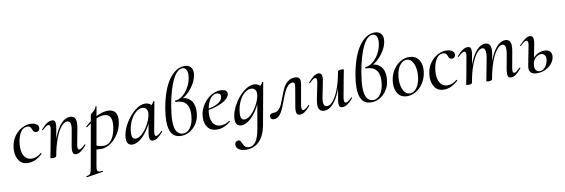

<svg xmlns="http://www.w3.org/2000/svg" viewBox="-65 -1259 6096 2073"><g transform="rotate(-10 2983.0 -222.0)"><path d="M27 -144Q27 -174 33 -202Q44 -261 78.5 -306Q113 -351 159 -375Q205 -399 250 -399Q286 -399 312.5 -384Q339 -369 339 -343Q339 -324 329 -312.5Q319 -301 300 -301Q269 -301 260 -338Q248 -375 212 -375Q170 -375 142.5 -336Q115 -297 104 -234Q98 -201 98 -170Q98 -106 125 -66Q152 -26 206 -26Q255 -26 306 -67L308 -68Q311 -68 313.5 -64Q316 -60 314 -58Q237 13 158 13Q92 13 59.5 -32Q27 -77 27 -144Z M645 -40Q645 -57 650 -89L679 -248Q685 -278 685 -300Q685 -355 646 -355Q614 -355 580 -314Q546 -273 516 -194.5Q486 -116 467 -9L453 -10Q473 -126 508 -214Q543 -302 588.5 -350.5Q634 -399 684 -399Q717 -399 733.5 -380Q750 -361 750 -322Q750 -299 744 -267L711 -89Q708 -74 708 -64Q708 -34 727 -34Q744 -34 789 -77Q791 -79 792 -79Q795 -79 797 -75.5Q799 -72 797 -69Q763 -29 736 -10Q709 9 683 9Q663 9 654 -2.5Q645 -14 645 -40ZM401 1 405 -19Q414 -62 416 -74L457 -297Q460 -312 460 -322Q460 -353 441 -353Q430 -353 413 -341.5Q396 -330 375 -309Q374 -308 372 -308Q369 -308 367 -311.5Q365 -315 367 -317Q401 -357 430 -376Q459 -395 486 -395Q506 -395 515 -383.5Q524 -372 524 -347Q524 -332 519 -302L467 -9Q465 -1 455 3.5Q445 8 428 8Q401 8 401 1Z M752 263Q774 259 784 252.5Q794 246 799.5 231.5Q805 217 811 185L913 -386Q913 -388 930 -400.5Q947 -413 960 -428Q973 -443 977 -461Q977 -464 982 -464Q984 -464 986.5 -462.5Q989 -461 988 -459L875 178Q872 195 872 206Q872 223 880 230.5Q888 238 905 238Q911 238 929 236Q933 235 934.5 240.5Q936 246 932 247L754 275Q750 276 749 270Q748 264 752 263ZM871 -8 881 -63Q904 -47 930 -37.5Q956 -28 990 -28Q1049 -28 1083.5 -80Q1118 -132 1129 -220Q1131 -244 1131 -255Q1131 -353 1049 -353Q1006 -353 960 -330Q914 -307 849 -257L847 -256Q844 -256 841.5 -260.5Q839 -265 842 -267Q988 -393 1099 -393Q1148 -393 1173.5 -366.5Q1199 -340 1199 -289Q1199 -273 1196 -253Q1187 -186 1150.5 -127.5Q1114 -69 1063 -34Q1012 1 959 1Q914 1 871 -8Z M1238 -62Q1238 -71 1240 -91Q1250 -160 1293.5 -232.5Q1337 -305 1396 -352Q1455 -399 1507 -399Q1539 -399 1564.5 -381Q1590 -363 1593 -328L1545 -357Q1559 -359 1576.5 -373.5Q1594 -388 1601 -407Q1603 -409 1605 -409Q1608 -409 1611 -407.5Q1614 -406 1613 -405L1555 -89Q1552 -73 1552 -62Q1552 -34 1568 -34Q1590 -34 1631 -77Q1632 -78 1634 -78Q1637 -78 1639 -74.5Q1641 -71 1639 -69Q1606 -30 1579 -10.5Q1552 9 1527 9Q1507 9 1497.5 -3Q1488 -15 1488 -41Q1488 -57 1493 -89L1517 -229L1536 -246Q1508 -169 1468.5 -110.5Q1429 -52 1385 -19.5Q1341 13 1301 13Q1271 13 1254.5 -5.5Q1238 -24 1238 -62ZM1524 -270Q1527 -284 1527 -296Q1527 -324 1512 -341.5Q1497 -359 1470 -359Q1437 -359 1403 -331.5Q1369 -304 1343 -255Q1317 -206 1308 -147Q1304 -115 1304 -105Q1304 -44 1346 -44Q1380 -44 1417.5 -79Q1455 -114 1484.5 -167Q1514 -220 1524 -270Z M2043 -230Q2043 -202 2037 -169Q2029 -124 2001.5 -82.5Q1974 -41 1930.5 -14.5Q1887 12 1834 12Q1702 12 1702 -172Q1702 -233 1715 -308Q1751 -513 1827 -619Q1903 -725 2000 -725Q2039 -725 2062.5 -701.5Q2086 -678 2086 -636Q2086 -621 2083 -606Q2072 -552 2039 -501Q2006 -450 1961.5 -413.5Q1917 -377 1873 -365L1906 -387Q1967 -387 2005 -346.5Q2043 -306 2043 -230ZM1974 -143Q1981 -189 1981 -213Q1981 -359 1838 -359Q1836 -359 1834.5 -361.5Q1833 -364 1833 -366Q1833 -370 1834 -372.5Q1835 -375 1837 -375Q1875 -375 1913.5 -404.5Q1952 -434 1981 -482Q2010 -530 2020 -582Q2025 -610 2025 -627Q2025 -665 2010.5 -685Q1996 -705 1973 -705Q1913 -705 1863.5 -604Q1814 -503 1783 -326Q1766 -226 1766 -163Q1766 -9 1861 -9Q1903 -9 1933.5 -48Q1964 -87 1974 -143Z M2097 -135Q2097 -157 2102 -185Q2112 -237 2145.5 -286.5Q2179 -336 2229 -367.5Q2279 -399 2335 -399Q2373 -399 2392 -384.5Q2411 -370 2407 -345Q2402 -313 2363.5 -284Q2325 -255 2266 -235Q2207 -215 2142 -208L2144 -221Q2230 -233 2280.5 -262Q2331 -291 2331 -338Q2331 -354 2318.5 -363Q2306 -372 2288 -372Q2245 -372 2215.5 -328.5Q2186 -285 2175 -218Q2169 -188 2169 -160Q2169 -99 2196 -62Q2223 -25 2273 -25Q2329 -25 2371 -58H2372Q2375 -58 2377.5 -55Q2380 -52 2378 -49Q2307 12 2229 12Q2163 12 2130 -29Q2097 -70 2097 -135Z M2392 212Q2392 190 2403.5 179Q2415 168 2431 168Q2446 168 2453 176.5Q2460 185 2468 205Q2479 231 2492.5 245Q2506 259 2538 259Q2577 259 2607.5 220Q2638 181 2657 77L2710 -229L2729 -246Q2701 -169 2661.5 -110.5Q2622 -52 2578 -19.5Q2534 13 2494 13Q2464 13 2447.5 -5.5Q2431 -24 2431 -62Q2431 -71 2433 -91Q2443 -160 2486.5 -232.5Q2530 -305 2589 -352Q2648 -399 2700 -399Q2732 -399 2757.5 -381Q2783 -363 2786 -328L2738 -357Q2752 -359 2769.5 -373.5Q2787 -388 2794 -407Q2796 -409 2798 -409Q2801 -409 2804 -407.5Q2807 -406 2806 -405L2723 53Q2703 163 2646 222Q2589 281 2501 281Q2453 281 2422.5 261.5Q2392 242 2392 212ZM2717 -270Q2720 -284 2720 -296Q2720 -325 2705 -342Q2690 -359 2662 -359Q2628 -359 2594 -331.5Q2560 -304 2535 -255.5Q2510 -207 2501 -147Q2497 -115 2497 -105Q2497 -44 2539 -44Q2573 -44 2610.5 -79Q2648 -114 2677.5 -167Q2707 -220 2717 -270Z M2814 -24Q2814 -61 2864 -61Q2893 -61 2914 -80.5Q2935 -100 2948.5 -129.5Q2962 -159 2980 -208Q3003 -270 3021.5 -307Q3040 -344 3072 -370Q3104 -396 3152 -396Q3179 -396 3193 -383Q3207 -370 3207 -340Q3207 -327 3204 -310L3165 -89Q3163 -69 3163 -64Q3163 -34 3181 -34Q3202 -34 3244 -76Q3245 -77 3247 -77Q3250 -77 3252 -73.5Q3254 -70 3252 -68Q3219 -29 3191.5 -10Q3164 9 3137 9Q3097 9 3097 -42Q3097 -59 3102 -89L3137 -293Q3139 -303 3139 -317Q3139 -347 3118 -347Q3088 -347 3065 -323Q3042 -299 3025.5 -264Q3009 -229 2988 -171Q2966 -112 2949.5 -76Q2933 -40 2909 -15.5Q2885 9 2853 9Q2835 9 2824.5 0.5Q2814 -8 2814 -24Z M3338 -64Q3338 -88 3344 -119L3380 -297Q3383 -312 3383 -323Q3383 -352 3365 -352Q3346 -352 3303 -309Q3301 -307 3299 -307Q3296 -307 3294 -310.5Q3292 -314 3295 -317Q3330 -357 3356 -376Q3382 -395 3408 -395Q3447 -395 3447 -346Q3447 -327 3441 -297L3409 -138Q3403 -108 3403 -86Q3403 -31 3443 -31Q3475 -31 3509 -72Q3543 -113 3572.5 -191.5Q3602 -270 3621 -377L3635 -376Q3615 -260 3580 -172Q3545 -84 3499.5 -35.5Q3454 13 3404 13Q3338 13 3338 -64ZM3565 -38Q3565 -54 3570 -84L3621 -377Q3623 -385 3633 -389.5Q3643 -394 3661 -394Q3687 -394 3687 -387L3683 -367Q3674 -324 3672 -312L3631 -89Q3629 -80 3629 -64Q3629 -33 3647 -33Q3659 -33 3676 -44.5Q3693 -56 3713 -77Q3714 -78 3716 -78Q3719 -78 3721 -74.5Q3723 -71 3721 -69Q3686 -28 3658 -9.5Q3630 9 3603 9Q3583 9 3574 -2Q3565 -13 3565 -38Z M4128 -230Q4128 -202 4122 -169Q4114 -124 4086.5 -82.5Q4059 -41 4015.5 -14.5Q3972 12 3919 12Q3787 12 3787 -172Q3787 -233 3800 -308Q3836 -513 3912 -619Q3988 -725 4085 -725Q4124 -725 4147.5 -701.5Q4171 -678 4171 -636Q4171 -621 4168 -606Q4157 -552 4124 -501Q4091 -450 4046.5 -413.5Q4002 -377 3958 -365L3991 -387Q4052 -387 4090 -346.5Q4128 -306 4128 -230ZM4059 -143Q4066 -189 4066 -213Q4066 -359 3923 -359Q3921 -359 3919.5 -361.5Q3918 -364 3918 -366Q3918 -370 3919 -372.5Q3920 -375 3922 -375Q3960 -375 3998.5 -404.5Q4037 -434 4066 -482Q4095 -530 4105 -582Q4110 -610 4110 -627Q4110 -665 4095.5 -685Q4081 -705 4058 -705Q3998 -705 3948.5 -604Q3899 -503 3868 -326Q3851 -226 3851 -163Q3851 -9 3946 -9Q3988 -9 4018.5 -48Q4049 -87 4059 -143Z M4183 -139Q4183 -161 4188 -193Q4199 -252 4230.5 -299Q4262 -346 4307 -372.5Q4352 -399 4402 -399Q4466 -399 4500.5 -357.5Q4535 -316 4535 -248Q4535 -222 4529 -193Q4516 -130 4482.5 -83Q4449 -36 4404 -11Q4359 14 4312 14Q4250 14 4216.5 -28.5Q4183 -71 4183 -139ZM4459 -149Q4465 -181 4465 -214Q4465 -281 4440.5 -328Q4416 -375 4371 -375Q4333 -375 4301.5 -338Q4270 -301 4258 -236Q4252 -205 4252 -172Q4252 -104 4277 -57.5Q4302 -11 4347 -11Q4386 -11 4416.5 -48Q4447 -85 4459 -149Z M4585 -144Q4585 -174 4591 -202Q4602 -261 4636.5 -306Q4671 -351 4717 -375Q4763 -399 4808 -399Q4844 -399 4870.5 -384Q4897 -369 4897 -343Q4897 -324 4887 -312.5Q4877 -301 4858 -301Q4827 -301 4818 -338Q4806 -375 4770 -375Q4728 -375 4700.5 -336Q4673 -297 4662 -234Q4656 -201 4656 -170Q4656 -106 4683 -66Q4710 -26 4764 -26Q4813 -26 4864 -67L4866 -68Q4869 -68 4871.5 -64Q4874 -60 4872 -58Q4795 13 4716 13Q4650 13 4617.5 -32Q4585 -77 4585 -144Z M5414 -40Q5414 -57 5419 -89L5448 -248Q5453 -281 5453 -300Q5453 -355 5418 -355Q5388 -355 5355 -314.5Q5322 -274 5293 -195.5Q5264 -117 5245 -9L5231 -10Q5251 -127 5285.5 -215Q5320 -303 5364 -351Q5408 -399 5456 -399Q5518 -399 5518 -323Q5518 -299 5512 -267L5480 -89Q5477 -74 5477 -63Q5477 -34 5495 -34Q5505 -34 5520 -45Q5535 -56 5557 -77Q5559 -79 5561 -79Q5564 -79 5566 -75.5Q5568 -72 5565 -69Q5531 -29 5504.5 -10Q5478 9 5452 9Q5432 9 5423 -2.5Q5414 -14 5414 -40ZM4959 1 4964 -22 4974 -71 5015 -297Q5018 -312 5018 -322Q5018 -353 4999 -353Q4988 -353 4971 -341.5Q4954 -330 4933 -309Q4932 -308 4930 -308Q4927 -308 4925 -311.5Q4923 -315 4925 -317Q4959 -357 4988 -376Q5017 -395 5044 -395Q5064 -395 5073 -383.5Q5082 -372 5082 -347Q5082 -332 5077 -302L5025 -9Q5020 8 4985 8Q4959 8 4959 1ZM5180 1Q5181 -5 5186.5 -30Q5192 -55 5195 -74L5228 -249Q5232 -273 5232 -297Q5232 -355 5197 -355Q5167 -355 5134 -313.5Q5101 -272 5072 -193.5Q5043 -115 5025 -9L5010 -10Q5030 -126 5064.5 -214Q5099 -302 5143.5 -350.5Q5188 -399 5236 -399Q5298 -399 5298 -322Q5298 -300 5292 -268L5245 -9Q5244 -1 5234 3.5Q5224 8 5206 8Q5180 8 5180 1Z M5652 -55Q5652 -74 5656 -91L5696 -297Q5699 -312 5699 -323Q5699 -353 5680 -353Q5669 -353 5652 -341Q5635 -329 5616 -308Q5614 -306 5612 -306Q5609 -306 5607 -309.5Q5605 -313 5608 -316Q5651 -359 5675.5 -377Q5700 -395 5724 -395Q5744 -395 5754 -383Q5764 -371 5764 -345Q5764 -330 5759 -302L5718 -94Q5715 -79 5715 -65Q5715 -35 5730 -19.5Q5745 -4 5770 -4Q5798 -4 5819 -24.5Q5840 -45 5851 -73.5Q5862 -102 5862 -125Q5862 -153 5847.5 -168Q5833 -183 5811 -183Q5782 -183 5754 -159Q5726 -135 5718 -94L5704 -95Q5713 -149 5757 -181.5Q5801 -214 5856 -214Q5889 -214 5910 -196Q5931 -178 5931 -145Q5931 -108 5906 -71.5Q5881 -35 5837 -11Q5793 13 5740 13Q5696 13 5674 -3.5Q5652 -20 5652 -55Z"/></g></svg>

Font: Cormorant Infant Medium
Style: Italic
Weight: 500
Italic angle: -10°
Designer: Christian Thalmann (Catharsis Fonts)
Foundry: Catharsis Fonts
Version: Version 4.000